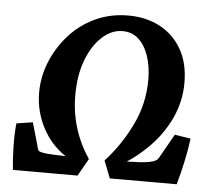

<svg xmlns="http://www.w3.org/2000/svg" viewBox="-46 -633 769 683"><g transform="rotate(5 338.5 -291.5)"><path d="M24 0Q20 -39 19 -83.5Q18 -128 22 -166L80 -175L102 -99Q104 -90 106.5 -81.5Q109 -73 122 -71Q131 -69 142.5 -68Q154 -67 166 -66.5Q178 -66 186 -66L246 -63L242 -45Q169 -80 131 -144.5Q93 -209 93 -283Q93 -339 114.5 -392Q136 -445 174.5 -488.5Q213 -532 267 -557.5Q321 -583 386 -583Q450 -583 499.5 -556.5Q549 -530 577 -480.5Q605 -431 605 -362Q605 -296 578 -237Q551 -178 504 -130Q457 -82 396 -47L382 -63L449 -66Q468 -66 487 -68Q506 -70 518 -74Q530 -78 534.5 -83.5Q539 -89 544 -99L587 -175L644 -166Q639 -126 629.5 -82.5Q620 -39 609 0H370L346 -62Q402 -123 439 -199.5Q476 -276 476 -361Q476 -408 463.5 -445.5Q451 -483 427.5 -504.5Q404 -526 370 -526Q331 -526 297 -495Q263 -464 242.5 -410Q222 -356 222 -285Q222 -224 239 -168.5Q256 -113 290 -62L255 0Z"/></g></svg>

Font: Rasa SemiBold
Style: Italic
Weight: 600
Italic angle: -7.10001°
Designer: Anna Giedrys (Yrsa+Rasa design), David Brezina (Yrsa art-direction, Rasa art-direction, design)
Foundry: Rosetta Type Foundry
Version: Version 2.004